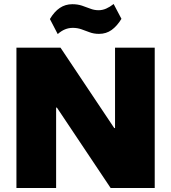

<svg xmlns="http://www.w3.org/2000/svg" viewBox="-20 -938 854 958"><path d="M752 -700V0H532L264 -401H260V0H62V-700H282L550 -299H554V-700ZM229 -843Q251 -880 278.5 -898.5Q306 -917 341 -917Q367 -917 388.5 -910Q410 -903 430 -895Q450 -887 472 -887Q491 -887 509.5 -895Q528 -903 547 -918L586 -844Q564 -808 537 -788.5Q510 -769 474 -769Q448 -769 427 -777Q406 -785 386 -792Q366 -799 343 -799Q323 -799 304.5 -791.5Q286 -784 268 -768Z"/></svg>

Font: Pathway Extreme 8pt Thin 12pt ExtraBold
Style: Regular
Weight: 800
Version: Version 1.001;gftools[0.9.26]